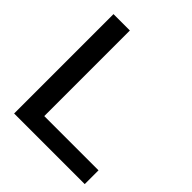

<svg xmlns="http://www.w3.org/2000/svg" viewBox="-198 -862 996 996"><g transform="rotate(45 299.5 -364.5)"><path d="M64 0V-729H184.1V-101.1H582V0Z"/></g></svg>

Font: Lumene Sans Expanded Medium
Style: Regular
Weight: 500
Width: 7
Designer: Deni Anggara
Version: Version 1.003;Glyphs 3.1.2 (3151)